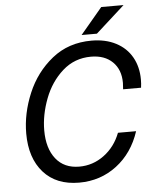

<svg xmlns="http://www.w3.org/2000/svg" viewBox="-60 -948 810 1012"><g transform="rotate(-5 345.0 -442.0)"><path d="M689 -499Q689 -477 686 -456H591Q593 -480 593 -490Q593 -560 551 -601Q509 -642 437 -642Q350 -642 286.5 -585.5Q223 -529 190.5 -443.5Q158 -358 158 -276Q158 -181 202 -125.5Q246 -70 326 -70Q398 -70 457 -113.5Q516 -157 544 -230H640Q603 -117 517 -51.5Q431 14 318 14Q197 14 129.5 -62Q62 -138 62 -268Q62 -374 106.5 -480Q151 -586 238 -656Q325 -726 447 -726Q521 -726 576 -697.5Q631 -669 660 -617.5Q689 -566 689 -499ZM398 -760 514 -898H632L479 -760Z"/></g></svg>

Font: CST
Style: Italic
Weight: 400
Italic angle: -14°
Version: Version 1.00